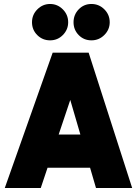

<svg xmlns="http://www.w3.org/2000/svg" viewBox="-20 -946 688 966"><path d="M169 -269H454V-102H169ZM4 0 245 -681H426L645 0H463L300 -558H372L185 0ZM141 -834Q141 -872 168 -899Q195 -926 232 -926Q269 -926 296 -899Q323 -872 323 -834Q323 -797 296.5 -770Q270 -743 232 -743Q194 -743 167.5 -769.5Q141 -796 141 -834ZM350 -834Q350 -872 376 -899Q402 -926 440 -926Q478 -926 505 -899Q532 -872 532 -834Q532 -797 505 -770Q478 -743 440 -743Q402 -743 376 -769.5Q350 -796 350 -834Z"/></svg>

Font: Gabarito Black
Style: Regular
Weight: 900
Designer: Leandro Assis / Alvaro Franca / Felipe Casaprima
Foundry: Naipe Foundry
Version: Version 1.000